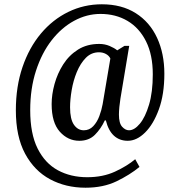

<svg xmlns="http://www.w3.org/2000/svg" viewBox="-20 -734 830 896"><path d="M379 142Q287 142 213.5 102.5Q140 63 97 -17Q54 -97 54 -219Q54 -330 85 -421Q116 -512 171 -577.5Q226 -643 299 -678.5Q372 -714 455 -714Q548 -714 613.5 -672.5Q679 -631 713 -557.5Q747 -484 747 -390Q747 -294 721.5 -224Q696 -154 657 -115.5Q618 -77 576 -77Q538 -77 512 -100.5Q486 -124 474 -172H469Q451 -133 423 -105Q395 -77 350 -77Q297 -77 259 -119.5Q221 -162 221 -248Q221 -293 234.5 -342Q248 -391 275 -433.5Q302 -476 344 -502.5Q386 -529 443 -529Q469 -529 491.5 -519.5Q514 -510 527 -499L561 -520H583L542 -274Q539 -256 537 -235Q535 -214 535 -199Q535 -159 550 -142.5Q565 -126 582 -126Q607 -126 632.5 -156.5Q658 -187 675.5 -245.5Q693 -304 693 -387Q693 -478 661.5 -541Q630 -604 575 -636.5Q520 -669 449 -669Q385 -669 326 -637Q267 -605 221 -546Q175 -487 148 -404Q121 -321 121 -220Q121 -110 155.5 -41Q190 28 250 60.5Q310 93 387 93Q460 93 516.5 67Q573 41 611 9L631 45Q586 82 524 112Q462 142 379 142ZM371 -126Q397 -126 415 -145Q433 -164 443.5 -192Q454 -220 459 -248L495 -461Q489 -474 474.5 -482Q460 -490 442 -490Q406 -490 380.5 -464Q355 -438 338.5 -398Q322 -358 314.5 -313.5Q307 -269 307 -233Q307 -178 325 -152Q343 -126 371 -126Z"/></svg>

Font: Noto Serif Armenian Condensed Medium
Style: Regular
Weight: 500
Width: 3
Designer: Monotype Design Team
Foundry: Monotype Imaging Inc.
Version: Version 2.008; ttfautohint (v1.8.4.7-5d5b)